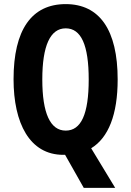

<svg xmlns="http://www.w3.org/2000/svg" viewBox="-20 -745 639 935"><path d="M553 -358C553 -599 465 -725 300 -725C134 -725 46 -600 46 -359C46 -146 124 9 288 9C292 9 294 9 297 9L388 170H541L424 -23C508 -74 553 -187 553 -358ZM186 -358C186 -523 225 -607 300 -607C375 -607 412 -526 412 -358C412 -189 375 -109 300 -109C225 -109 186 -193 186 -358Z"/></svg>

Font: Noto Sans Malayalam ExtraCondensed
Style: Bold
Weight: 700
Width: 2
Designer: Jelle Bosma - Monotype Design Team
Foundry: Monotype Imaging Inc.
Version: Version 2.104